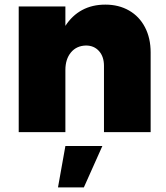

<svg xmlns="http://www.w3.org/2000/svg" viewBox="-20 -572 718 831"><path d="M632 -345V0H430V-287Q430 -327 408.5 -351Q387 -375 352 -375Q311 -374 287 -345Q263 -316 263 -269V0H61V-544H263V-460Q292 -505 335.5 -528.5Q379 -552 436 -552Q494 -552 538.5 -526.5Q583 -501 607.5 -454Q632 -407 632 -345ZM263 60H423L343 239H231Z"/></svg>

Font: #9Slide03 Montserrat ExtraBold
Style: Regular
Weight: 800
Designer: Julieta Ulanovsky
Foundry: Julieta Ulanovsky
Version: Version 6.001